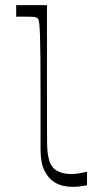

<svg xmlns="http://www.w3.org/2000/svg" viewBox="-20 -720 402 748"><path d="M319 2Q311 3 296 5.5Q281 8 263 8Q244 8 225 3.5Q206 -1 189 -12Q167 -27 152.5 -56.5Q138 -86 138 -139Q138 -262 138 -347.5Q138 -433 137.5 -488.5Q137 -544 136 -576Q135 -608 133.5 -622.5Q132 -637 130.5 -642Q129 -647 126 -649Q121 -653 112.5 -654Q104 -655 78 -655Q71 -655 62.5 -655Q54 -655 43 -655V-700H163Q163 -665 163 -631Q163 -597 163 -564Q163 -531 163 -498.5Q163 -466 163 -434Q163 -402 163 -369Q163 -286 163 -236.5Q163 -187 163.5 -161Q164 -135 166 -122Q168 -109 171 -98Q179 -67 202.5 -54.5Q226 -42 256 -42Q274 -42 290.5 -45Q307 -48 319 -51Z"/></svg>

Font: Ojuju Light
Style: Regular
Weight: 300
Designer: Chisaokwu Joboson, Mirko Velimirovic
Foundry: Udi Foundry
Version: Version 1.000